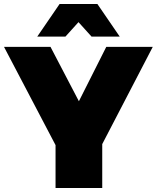

<svg xmlns="http://www.w3.org/2000/svg" viewBox="-30 -934 779 954"><path d="M729 -701 478 -218V0H246V-213L-10 -701H221L362 -431L498 -701ZM565 -752H425L360 -824L295 -752H155L266 -914H454Z"/></svg>

Font: Gontserrat Black
Style: Regular
Weight: 900
Designer: Julieta Ulanovsky
Foundry: Julieta Ulanovsky
Version: Version 6.001